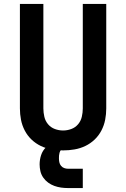

<svg xmlns="http://www.w3.org/2000/svg" viewBox="-20 -755 640 974"><path d="M300 8Q271 8 242 3Q213 -2 187 -14.5Q161 -27 140 -47Q119 -67 105.5 -93Q92 -119 86.5 -147.5Q81 -176 81 -205V-735H200V-205Q200 -184 205 -162.5Q210 -141 224 -124.5Q238 -108 258.5 -100.5Q279 -93 300 -93Q321 -93 341.5 -100.5Q362 -108 376 -124.5Q390 -141 395 -162.5Q400 -184 400 -205V-735H519V-205Q519 -176 513.5 -147.5Q508 -119 494.5 -93Q481 -67 460 -47Q439 -27 413 -14.5Q387 -2 358 3Q329 8 300 8ZM400 199H325Q307 199 289.5 196.5Q272 194 255.5 188Q239 182 224.5 171.5Q210 161 199.5 146Q189 131 185 113.5Q181 96 181 79Q181 55 188.5 32Q196 9 213 -7.5Q230 -24 253 -31Q276 -38 300 -38V0Q293 0 288.5 6.5Q284 13 282 20Q280 27 279.5 34Q279 41 279 48Q279 58 281 68Q283 78 289.5 86Q296 94 305.5 97.5Q315 101 325 101H400Z"/></svg>

Font: Iosevka Custom Extended
Style: Bold
Weight: 700
Width: 7
Monospace: yes
Designer: Belleve Invis
Foundry: Belleve Invis
Version: Version 11.2.4; ttfautohint (v1.8.4)